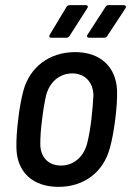

<svg xmlns="http://www.w3.org/2000/svg" viewBox="-20 -720 511 748"><path d="M179 -573H238C243 -573 248 -575 251 -580L320 -688C325 -695 321 -700 314 -700H252C247 -700 242 -698 239 -693L174 -585C170 -578 172 -573 179 -573ZM327 -573H386C390 -573 396 -575 398 -580L469 -688C473 -695 469 -700 462 -700H403C398 -700 393 -698 391 -693L321 -585C316 -578 321 -573 327 -573ZM208 8C308 8 383 -50 408 -143C417 -175 424 -216 429 -255C434 -293 437 -335 436 -367C433 -457 373 -517 273 -517C171 -517 95 -457 71 -366C63 -336 55 -294 51 -255C46 -217 43 -174 44 -143C46 -50 107 8 208 8ZM218 -75C168 -75 137 -108 137 -159C137 -185 139 -218 144 -255C148 -290 154 -324 160 -350C174 -401 212 -434 262 -434C310 -434 342 -401 344 -350C343 -324 340 -291 336 -255C332 -220 326 -186 319 -159C305 -108 266 -75 218 -75Z"/></svg>

Font: Barlow Semi Condensed Medium
Style: Italic
Weight: 500
Width: 4
Italic angle: -7°
Designer: Jeremy Tribby
Foundry: Tribby Type
Version: Version 1.422;hotconv 1.0.109;makeotfexe 2.5.65596